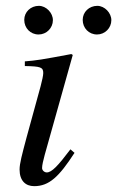

<svg xmlns="http://www.w3.org/2000/svg" viewBox="-20 -626 401 657"><path d="M221 -115C178 -58 157 -36 140 -36C132 -36 124 -43 124 -51C124 -61 128 -77 133 -96L229 -438L224 -441C123 -422 104 -419 65 -416V-400C119 -399 128 -396 128 -376C128 -368 124 -350 119 -331L71 -156C55 -96 47 -66 47 -46C47 -8 67 11 97 11C148 11 182 -21 235 -103ZM361 -557C361 -582 338 -606 313 -606C285 -606 263 -585 263 -558C263 -530 284 -508 312 -508C339 -508 361 -530 361 -557ZM161 -557C161 -582 138 -606 113 -606C85 -606 63 -585 63 -558C63 -530 84 -508 112 -508C139 -508 161 -530 161 -557Z"/></svg>

Font: XITS
Style: Italic
Weight: 400
Italic angle: -16.33°
Designer: MicroPress Inc., with final additions and corrections provided by Coen Hoffman, Elsevier (retired)
Version: Version 1.107